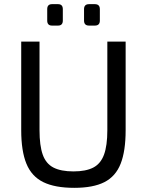

<svg xmlns="http://www.w3.org/2000/svg" viewBox="-20 -890 706 923"><path d="M584 -690V-264Q584 -164 560 -103Q536 -42 482 -14.5Q428 13 337 13Q244 13 188 -14.5Q132 -42 107 -103Q82 -164 82 -264V-690H170V-264Q170 -190 185.5 -146.5Q201 -103 237 -84.5Q273 -66 333 -66Q393 -66 428.5 -84.5Q464 -103 480 -146.5Q496 -190 496 -264V-690ZM436 -870Q460 -870 460 -846V-791Q460 -767 436 -767H408Q384 -767 384 -791V-846Q384 -870 408 -870ZM259 -870Q282 -870 282 -846V-791Q282 -767 259 -767H230Q207 -767 207 -791V-846Q207 -870 230 -870Z"/></svg>

Font: Exo 2
Style: Regular
Weight: 400
Designer: Natanael Gama
Foundry: Natanael Gama
Version: Version 2.010